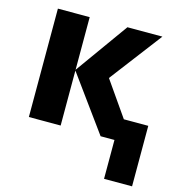

<svg xmlns="http://www.w3.org/2000/svg" viewBox="-109 -642 871 934"><g transform="rotate(15 326.0 -175.0)"><path d="M640.1 195.8V-108.9H517.1L395 -284.2L594.2 -545.9H418L228 -280.8V-545.9H67.9V0H228V-276.9L429.2 0H499V195.8Z"/></g></svg>

Font: Avrile Sans
Style: Bold
Weight: 700
Designer: Monotype Design Team, Google (font), Stefan Peev (BGR Cyrillic), Cristiano Sobral (main changes)
Foundry: The Avrile Sans Project Authors
Version: Version 3.110